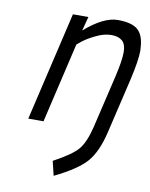

<svg xmlns="http://www.w3.org/2000/svg" viewBox="-84 -572 679 869"><g transform="rotate(10 255.5 -137.5)"><path d="M236 -435Q322 -510 387 -510Q452 -510 479.5 -485.5Q507 -461 510 -405Q511 -399 511 -391Q511 -347 491 -259L430 0Q408 92 367 138.5Q326 185 223 235L207 169Q289 125 317 92.5Q345 60 363 -13L421 -259Q438 -333 438 -370Q438 -407 420.5 -422.5Q403 -438 370.5 -438Q338 -438 301.5 -420.5Q265 -403 243 -386L221 -368L135 0H65L182 -500H253Z"/></g></svg>

Font: Titillium Web
Style: Italic
Weight: 400
Italic angle: -13°
Version: Version 1.002;PS 57.000;hotconv 1.0.70;makeotf.lib2.5.55311